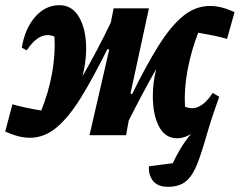

<svg xmlns="http://www.w3.org/2000/svg" viewBox="-38 -521 924 740"><path d="M77 10Q35 10 -18 -14L10 -119Q34 -112 62.5 -106Q91 -100 121 -95Q149 -164 162.5 -238Q176 -312 172 -380Q116 -404 65 -327L46 -337Q58 -411 97.5 -456Q137 -501 191 -501Q236 -501 262 -462.5Q288 -424 293 -361.5Q298 -299 280 -227Q339 -330 389 -434L400 -489H536L465 -161L471 -158Q525 -268 572.5 -344Q620 -420 667.5 -459Q715 -498 772 -498Q793 -498 815.5 -492.5Q838 -487 866 -474L837 -371Q814 -378 784.5 -384Q755 -390 726 -395Q699 -326 685 -251.5Q671 -177 675 -110Q731 -85 782 -163L807 -148Q776 -62 757.5 3Q739 68 722 111.5Q705 155 679.5 177Q654 199 609 199Q571 199 552.5 177Q534 155 536 120L628 108Q640 82 656.5 54Q673 26 698 -5Q672 12 645 12Q599 12 575 -33Q551 -78 551 -152Q551 -202 564 -255Q534 -202 508 -153Q482 -104 458 -56L448 0H307L383 -330L376 -332Q322 -223 275 -146.5Q228 -70 180.5 -30Q133 10 77 10Z"/></svg>

Font: Piazzolla
Style: Bold Italic
Weight: 700
Italic angle: -11.3°
Designer: Juan Pablo del Peral
Foundry: Huerta Tipografica
Version: Version 1.330